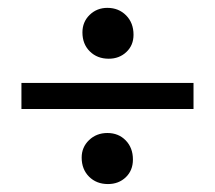

<svg xmlns="http://www.w3.org/2000/svg" viewBox="-20 -549 539 481"><path d="M252.4 -401.9Q223.6 -401.9 205.1 -420.2Q186.5 -438.5 186.5 -467.8Q186.5 -494.1 204.6 -511.7Q222.7 -529.3 249 -529.3Q277.3 -529.3 295.9 -510.5Q314.5 -491.7 314.5 -461.9Q314.5 -435.5 296.6 -418.7Q278.8 -401.9 252.4 -401.9ZM33.7 -275.9V-341.3H464.8V-275.9ZM250.5 -87.9Q221.7 -87.9 203.1 -106.4Q184.6 -125 184.6 -154.3Q184.6 -180.2 203.1 -198Q221.7 -215.8 249 -215.8Q276.9 -215.8 294.9 -197.3Q313 -178.7 313 -149.4Q313 -122.1 295.2 -105Q277.3 -87.9 250.5 -87.9Z"/></svg>

Font: Elstob 6pt
Style: Bold
Weight: 700
Designer: Peter S. Baker
Version: Version 1.015